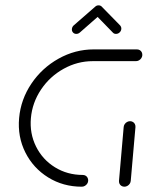

<svg xmlns="http://www.w3.org/2000/svg" viewBox="-20 -705 557 725"><path d="M313 -22.2Q312.6 -16.3 309.1 -11.1Q305.6 -5.9 300.2 -3Q294.8 0 288.9 0Q218.5 0 162 -35Q105.6 -70 75.7 -129.4Q45.9 -188.9 52.2 -259.3Q58.5 -329.6 98.5 -389.1Q138.5 -448.5 201.1 -483.5Q263.7 -518.5 334.1 -518.5H497Q503 -518.5 508 -515.6Q513 -512.6 515.4 -507.4Q517.8 -502.2 517.4 -496.3Q517 -490.4 513.5 -485.2Q510 -480 504.6 -477Q499.3 -474.1 493.3 -474.1H330.4Q272.2 -474.1 220.2 -445.2Q168.1 -416.3 135 -366.9Q101.9 -317.4 96.7 -259.3Q91.5 -201.1 116.1 -151.7Q140.7 -102.2 187.6 -73.3Q234.4 -44.4 292.6 -44.4Q298.5 -44.4 303.5 -41.5Q308.5 -38.5 310.9 -33.3Q313.3 -28.1 313 -22.2ZM449.6 0Q443.7 0 438.7 -3Q433.7 -5.9 431.3 -11.1Q428.9 -16.3 429.3 -22.2L447 -225.2Q447.4 -231.1 450.9 -236.3Q454.4 -241.5 459.8 -244.4Q465.2 -247.4 471.1 -247.4Q477 -247.4 482 -244.4Q487 -241.5 489.4 -236.3Q491.9 -231.1 491.5 -225.2L473.7 -22.2Q473.3 -16.3 469.8 -11.1Q466.3 -5.9 460.9 -3Q455.6 0 449.6 0ZM352.2 -684.8Q360 -684.8 364.8 -679.4Q369.6 -674.1 368.9 -666.3Q368.5 -662.6 366.9 -659.1Q365.2 -655.6 362.2 -653L281.5 -582.2Q275.6 -577 268.1 -577Q260.4 -577 255.6 -582.4Q250.7 -587.8 251.5 -595.6Q251.9 -599.3 253.5 -602.8Q255.2 -606.3 258.1 -608.9L339.3 -679.6Q344.4 -684.8 352.2 -684.8ZM365.2 -678.9 433.7 -608.9Q435.9 -606.3 437.2 -602.8Q438.5 -599.3 438.1 -595.6Q437.4 -587.8 431.5 -582.4Q425.6 -577 417.8 -577Q410.4 -577 405.9 -582.2L337.8 -652.2Z"/></svg>

Font: 26F Galaxy Sans Oblique
Style: Regular
Weight: 400
Italic angle: -5°
Designer: C₂₉H₂₅N₃O₅
Version: Version 1.200;FEAKit 1.0